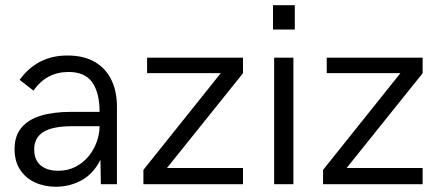

<svg xmlns="http://www.w3.org/2000/svg" viewBox="-20 -710 1687 740"><path d="M195.8 9.8Q150.9 9.8 114.5 -7.1Q78.1 -23.9 57.1 -56.4Q36.1 -88.9 36.1 -135.7Q36.1 -186 62.3 -217.5Q88.4 -249 136.7 -263.9Q185.1 -278.8 252.4 -278.8H363.8Q363.8 -352.1 335.7 -392.3Q307.6 -432.6 244.1 -432.6Q159.2 -432.6 108.9 -360.8L55.7 -402.3Q123.5 -496.1 239.7 -496.1Q302.7 -496.1 345.2 -471.4Q387.7 -446.8 409.2 -402.3Q430.7 -357.9 430.7 -299.3V0H368.7L367.2 -94.2Q339.8 -39.6 293.9 -14.9Q248 9.8 195.8 9.8ZM204.1 -51.8Q241.7 -51.8 271.5 -67.4Q301.3 -83 321.8 -108.2Q342.3 -133.3 353 -163.8Q363.8 -194.3 363.8 -223.6H259.3Q182.6 -223.6 147.2 -201.4Q111.8 -179.2 111.8 -133.8Q111.8 -105 124 -86.9Q136.2 -68.8 157 -60.3Q177.7 -51.8 204.1 -51.8Z M916.5 0H532.7V-55.2L831.1 -428.2H546.9V-487.8H916.5V-427.7L623.5 -62.5H916.5Z M1116.2 -596.2H1032.2V-689.9H1116.2ZM1110.8 0H1036.6V-487.8H1110.8Z M1608.9 0H1225.1V-55.2L1523.4 -428.2H1239.3V-487.8H1608.9V-427.7L1315.9 -62.5H1608.9Z"/></svg>

Font: Acari Sans
Style: Regular
Weight: 400
Designer: Alfredo Marco Pradil and Stefan Peev
Foundry: Hanken Design Co.
Version: Version 1.045;February 4, 2021;FontCreator 13.0.0.2655 64-bi